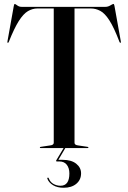

<svg xmlns="http://www.w3.org/2000/svg" viewBox="-20 -734 636 952"><path d="M88 -700H502Q515.5 -700 527.2 -707.2Q539 -714.5 543 -714.5Q544 -714.5 545 -713Q546 -711.5 547.5 -705L579 -529Q580.5 -522.5 577.5 -522Q574.5 -521 572.5 -526Q545.5 -597 522.5 -632.8Q499.5 -668.5 477 -680.2Q454.5 -692 430.5 -692H349.5V-26Q349.5 -15 367 -13L413.5 -6Q418.5 -5.5 418.5 -3Q418.5 0 414.5 0H181.5Q177.5 0 177.5 -3Q177.5 -5.5 182.5 -6L229 -13Q246.5 -15 246.5 -26V-692H165.5Q141 -692 118.5 -678.8Q96 -665.5 73.2 -629.8Q50.5 -594 23.5 -526Q21.5 -521 18.5 -522Q15.5 -522.5 17 -529L48.5 -705Q50 -711.5 51 -713Q52 -714.5 53 -714.5Q56 -714.5 65.5 -707.2Q75 -700 88 -700ZM296 -1H304.5L269.5 58.5H291Q334 58.5 358 77.8Q382 97 382 125.5Q382 157.5 358.5 177.2Q335 197 295.5 197Q264 197 243 184.2Q222 171.5 215 152.5Q213 148.5 216.5 147Q219.5 145 222 150.5Q229 169 245.2 178Q261.5 187 280 187Q324 187 324 126Q324 99.5 311.2 83Q298.5 66.5 274 66.5H262.5Q255.5 66.5 259.5 60Z"/></svg>

Font: Fraunces144ptRegular
Style: Regular
Weight: 400
Version: Version 1.000;[0bf87f6ff]